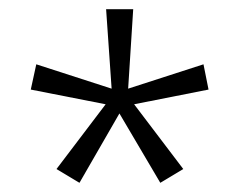

<svg xmlns="http://www.w3.org/2000/svg" viewBox="-20 -780 524 418"><path d="M270 -760H211L223 -587L59 -640L47 -585L210 -553L103 -412L153 -382L240 -533L329 -382L379 -412L272 -553L434 -585L423 -640L259 -587Z"/></svg>

Font: Noto Sans Gujarati UI SemiCondensed Light
Style: Regular
Weight: 300
Width: 4
Designer: Jelle Bosma - Monotype Design Team, Universal Thirst
Foundry: Monotype Imaging Inc.
Version: Version 2.106